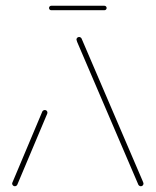

<svg xmlns="http://www.w3.org/2000/svg" viewBox="-20 -647 541 667"><path d="M31.5 0Q27.8 0 25 -2.8Q22.2 -5.6 22.2 -9.3Q22.2 -11.5 23 -12.6L127 -259.6Q128.1 -261.9 130.6 -263.3Q133 -264.8 135.6 -264.8Q139.6 -264.8 142.2 -262.2Q144.8 -259.6 144.8 -255.6Q144.8 -253.3 144.1 -252.2L40 -5.2Q38.9 -3 36.5 -1.5Q34.1 0 31.5 0ZM478.5 -9.3Q478.5 -5.6 475.9 -2.8Q473.3 0 469.3 0Q466.7 0 464.3 -1.5Q461.9 -3 460.7 -5.2L248.1 -501.1Q245.6 -507.8 245.6 -509.3Q245.6 -513.3 248.3 -515.9Q251.1 -518.5 254.8 -518.5Q257.4 -518.5 259.8 -517Q262.2 -515.6 263.3 -513.3L475.9 -17.4Q478.5 -11.1 478.5 -9.3ZM150.4 -619.3Q150.4 -622.6 152.6 -624.8Q154.8 -627 158.1 -627H342.6Q345.9 -627 348.1 -624.8Q350.4 -622.6 350.4 -619.3Q350.4 -615.9 348.1 -613.7Q345.9 -611.5 342.6 -611.5H158.1Q154.8 -611.5 152.6 -613.7Q150.4 -615.9 150.4 -619.3Z"/></svg>

Font: 26F Galaxy Sans Hairline
Style: Regular
Weight: 50
Designer: C₂₉H₂₅N₃O₅
Version: Version 1.100